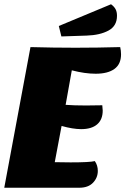

<svg xmlns="http://www.w3.org/2000/svg" viewBox="-23 -881 588 901"><path d="M545 -626Q545 -580 514 -557.5Q483 -535 426 -535Q375 -535 314 -551L285 -389Q324 -386 381 -386Q433 -386 457 -387Q459 -369 459 -362Q459 -320 433 -297.5Q407 -275 358 -275Q319 -275 266 -290L234 -120Q256 -119 308 -119Q398 -119 422 -125Q436 -105 436 -79Q436 -47 413.5 -23.5Q391 0 349 0H-3L120 -660Q228 -657 331 -657Q434 -657 541 -660Q545 -644 545 -626ZM526 -807Q526 -759 486 -737.5Q446 -716 384 -714L265 -710L253 -759L498 -861Q512 -851 519 -838.5Q526 -826 526 -807Z"/></svg>

Font: Sansita ExtraBold Italic
Style: Regular
Weight: 800
Italic angle: -11°
Designer: Pablo Cosgaya
Foundry: Omnibus-Type
Version: Version 1.006